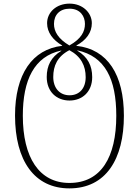

<svg xmlns="http://www.w3.org/2000/svg" viewBox="-20 -790 767 1060"><path d="M363 250C565 250 664 88 664 -151C664 -377 575 -518 402 -537V-539C457 -569 487 -611 487 -662C487 -719 437 -770 364 -770C292 -770 240 -723 240 -662C240 -611 272 -569 323 -539V-537C158 -518 63 -380 63 -152C63 97 170 250 363 250ZM363 -539C301 -576 278 -616 278 -658C278 -708 310 -742 364 -742C424 -742 449 -699 449 -658C449 -616 429 -576 363 -539ZM364 -264C311 -264 274 -302 274 -365C274 -426 296 -478 363 -513C428 -478 453 -426 453 -364C453 -303 419 -264 364 -264ZM363 220C196 220 106 79 106 -151C106 -349 169 -479 318 -511V-509C262 -475 238 -427 238 -365C238 -283 293 -235 364 -235C434 -235 489 -283 489 -364C489 -428 464 -476 407 -510V-512C560 -479 622 -354 622 -151C622 78 538 220 363 220Z"/></svg>

Font: Noto Serif Georgian ExtraLight
Style: Regular
Weight: 200
Designer: Monotype Design Team, Akaki Razmadze
Foundry: Google LLC
Version: Version 2.003